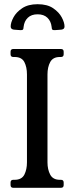

<svg xmlns="http://www.w3.org/2000/svg" viewBox="-20 -893 353 913"><path d="M205.8 -121Q205.8 -87 218.8 -62.5Q231.8 -38 264.8 -38H269.8Q282.8 -38 282.8 -25V-13Q282.8 0 269.8 0H43.2Q30.2 0 30.2 -13V-25Q30.2 -38 43.2 -38H49.2Q83.2 -38 95.8 -62.5Q108.2 -87 108.2 -121V-539Q108.2 -574 95.8 -598Q83.2 -622 49.2 -622H43.2Q30.2 -622 30.2 -635V-647Q30.2 -660 43.2 -660H269.8Q282.8 -660 282.8 -647V-635Q282.8 -622 269.8 -622H264.8Q231.8 -622 218.8 -598Q205.8 -574 205.8 -539ZM158.8 -873Q204.8 -873 232.8 -853.9Q260.8 -834.8 273.8 -810.1Q286.8 -785.5 286.8 -767Q286.8 -760 283 -756.5Q279.2 -753 271.8 -752Q266.2 -751.8 256.8 -750.8Q247.2 -749.8 241.8 -749.8Q232.8 -749 229.2 -752Q225.8 -755 225.5 -765Q222.5 -792.2 205.5 -808.6Q188.5 -825 158.8 -825Q129.2 -825 112.2 -808.6Q95.2 -792.2 92.2 -765Q92 -755 88.5 -752Q85 -749 76 -749.8Q70.5 -749.8 61 -750.8Q51.5 -751.8 45.8 -752Q30.8 -754 30.8 -767Q30.8 -785.5 43.9 -810.1Q57 -834.8 85.4 -853.9Q113.8 -873 158.8 -873Z"/></svg>

Font: Young Serif Light
Style: Regular
Weight: 300
Designer: Bastien Sozeau
Foundry: NBR — Bastien Sozeau
Version: Version 5.001